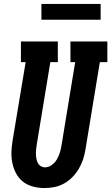

<svg xmlns="http://www.w3.org/2000/svg" viewBox="-20 -945 564 973"><path d="M205 8Q176 8 147.5 0.5Q119 -7 97.5 -23.5Q76 -40 62.5 -64.5Q49 -89 43 -117Q37 -145 38 -174.5Q39 -204 44 -234L110 -630H86V-735H273V-630H235L167 -217Q165 -204 163.5 -192Q162 -180 162 -167.5Q162 -155 164 -143Q166 -131 171 -120.5Q176 -110 186 -103.5Q196 -97 208 -97Q226 -97 242 -108.5Q258 -120 267.5 -136Q277 -152 282.5 -169Q288 -186 291 -204L361 -630H337V-735H524V-630H486L413 -187Q409 -162 401 -137.5Q393 -113 379.5 -90Q366 -67 347 -47.5Q328 -28 304.5 -15Q281 -2 255.5 3Q230 8 205 8ZM190 -845V-925H490V-845Z"/></svg>

Font: Iosevka Curly Slab XBdObl
Style: Regular
Weight: 800
Italic angle: -9°
Monospace: yes
Designer: Belleve Invis
Foundry: Belleve Invis
Version: Version 11.1.0; ttfautohint (v1.8.3)